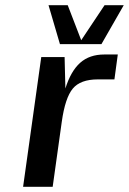

<svg xmlns="http://www.w3.org/2000/svg" viewBox="-20 -720 497 740"><path d="M358 -414H357Q290 -414 260.5 -378.5Q231 -343 218 -250L183 0H69L139 -500H229L232 -379Q253 -446 289 -478Q325 -510 382 -510H434L421 -414ZM457 -700 371 -550H211L167 -700H241L293 -565L383 -700Z"/></svg>

Font: Fivo Sans Modern Med
Style: Italic
Weight: 450
Designer: Alexander Slobzheninov
Foundry: Alexander Slobzheninov
Version: 1.0